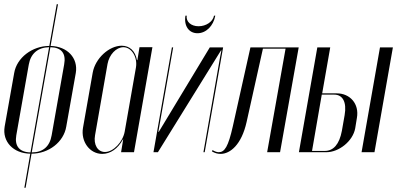

<svg xmlns="http://www.w3.org/2000/svg" viewBox="-23 -719 1891 907"><path d="M245 -699 210 -502C129 -502 56 -446 44 -374L-1 -121C-13 -50 40 6 120 7L92 168H98L126 7C207 7 278 -48 290 -121L335 -374C347 -445 295 -500 216 -502L251 -699ZM215 -496C267 -495 290 -467 280 -414L221 -80C212 -27 180 1 127 1ZM121 1C69 0 45 -29 54 -80L113 -414C122 -466 156 -495 209 -496Z M549 0H610L697 -496H636L626 -435H624C616 -479 589 -503 552 -503C492 -503 427 -443 415 -376L369 -115C358 -50 401 8 460 8C498 8 534 -16 558 -61H559ZM619 -399 566 -97C557 -48 512 -1 473 -1C438 -1 418 -36 426 -80L485 -417C493 -461 526 -496 560 -496C599 -496 628 -448 619 -399Z M988 -645C983 -617 951 -595 915 -595C879 -595 855 -617 859 -645H853C845 -597 869 -562 910 -562C950 -562 985 -596 994 -645ZM968 -495 727 -96H725L795 -495H789L702 0H723L1021 -481H1023L1017 -451L938 0H944L1031 -495Z M978 -4C991 4 1004 8 1019 8C1064 8 1118 -35 1142 -143L1219 -489H1326L1239 0H1300L1388 -495H1160L1077 -123C1055 -25 1038 0 1010 0C1001 0 991 -4 981 -10Z M1499 -278 1537 -495H1476L1389 0H1519C1578 0 1644 -52 1655 -113L1663 -162C1675 -229 1630 -278 1568 -278ZM1772 -495 1685 0H1746L1833 -495ZM1592 -101C1580 -37 1552 -6 1511 -6H1451L1497 -272H1556C1595 -272 1616 -238 1605 -175Z"/></svg>

Font: Moniqa Ita Display
Style: Italic
Weight: 400
Italic angle: -10°
Designer: Rajesh Rajput
Foundry: Rajesh Rajput
Version: Version 1.000